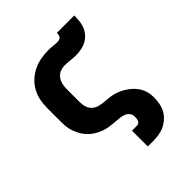

<svg xmlns="http://www.w3.org/2000/svg" viewBox="-215 -688 1030 1030"><g transform="rotate(-45 300.0 -173.0)"><path d="M305 215V95H345Q352 95 357.5 90Q363 85 365.5 78.5Q368 72 368.5 65Q369 58 369 51Q369 37 360.5 25.5Q352 14 339 8.5Q326 3 312 1.5Q298 0 284 -1.5Q270 -3 256 -4Q242 -5 228 -7.5Q214 -10 200.5 -14.5Q187 -19 174.5 -25Q162 -31 150 -39Q138 -47 128 -56.5Q118 -66 109 -77.5Q100 -89 93.5 -101.5Q87 -114 82 -127Q77 -140 74 -154Q71 -168 70 -182Q69 -196 69 -210V-310Q69 -340 74.5 -369Q80 -398 94 -424Q108 -450 130 -470.5Q152 -491 178.5 -504Q205 -517 234 -522.5Q263 -528 293 -528Q309 -528 325 -526Q341 -524 358 -524Q365 -524 372 -526Q379 -528 384 -533.5Q389 -539 390 -546.5Q391 -554 391 -561H523Q523 -541 521 -520.5Q519 -500 511.5 -481Q504 -462 490.5 -446.5Q477 -431 459 -421Q441 -411 420.5 -407Q400 -403 380 -403Q359 -403 338.5 -405.5Q318 -408 297 -408Q279 -408 262 -401Q245 -394 234 -379Q223 -364 219 -346Q215 -328 215 -310V-210Q215 -191 221 -173Q227 -155 241 -142.5Q255 -130 273 -125.5Q291 -121 309.5 -119.5Q328 -118 346.5 -116Q365 -114 383 -108.5Q401 -103 417.5 -94.5Q434 -86 449 -75Q464 -64 476.5 -50.5Q489 -37 498 -20.5Q507 -4 511 14.5Q515 33 515 51Q515 74 511 96Q507 118 496.5 138Q486 158 469 173.5Q452 189 432 198.5Q412 208 389.5 211.5Q367 215 345 215Z"/></g></svg>

Font: Iosevka SS04 Heavy Extended
Style: Regular
Weight: 900
Width: 7
Monospace: yes
Designer: Belleve Invis
Foundry: Belleve Invis
Version: Version 19.0.0; ttfautohint (v1.8.4)